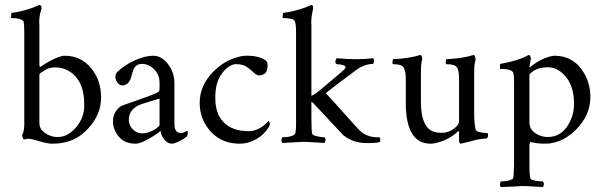

<svg xmlns="http://www.w3.org/2000/svg" viewBox="-20 -545 2426 775"><path d="M340 -31Q282 37 188 35Q173 35 139 25Q105 15 96 15Q87 15 79 18Q74 18 71.5 10.5Q69 3 69 2Q80 -20 78 -58V-416Q78 -448 75 -458Q67 -472 26 -472Q24 -472 25 -482Q26 -492 26 -493Q81 -499 139 -525Q144 -525 146 -520Q148 -515 148 -512L142 -490Q137 -467 139 -442V-286Q139 -275 141.5 -275.5Q144 -276 145 -276Q173 -296 200 -308Q227 -320 241 -320Q309 -320 351 -266Q388 -218 388 -151.5Q388 -85 340 -31ZM202 -273Q180 -273 163.5 -263Q147 -253 143 -250Q139 -247 139 -243V-48Q139 -20 170 -3Q192 9 214 8Q254 8 287 -31Q322 -72 320 -124Q320 -208 274 -247Q243 -273 202 -273Z M522 -18Q554 8 609 -25Q624 -36 624 -40V-147Q563 -129 549 -124Q501 -106 500 -63Q500 -35 522 -18ZM452 -253Q484 -284 525 -302Q566 -320 599 -320Q632 -320 658 -286.5Q684 -253 684 -209V-45Q684 -8 710 -8Q722 -8 735 -17Q738 -17 738 -9.5Q738 -2 735 5Q721 17 702 26Q683 35 675 35Q653 35 638 11Q630 -1 628 -17Q616 -5 581 15Q546 35 528 35Q483 35 459.5 6.5Q436 -22 436 -55Q436 -88 459 -109Q467 -117 477.5 -120.5Q488 -124 543 -143.5Q598 -163 609.5 -168.5Q621 -174 622.5 -177.5Q624 -181 624 -190V-212Q624 -243 602.5 -265Q581 -287 553.5 -287Q526 -287 517 -260Q514 -251 511 -240Q503 -202 474 -200Q459 -200 449 -220Q441 -239 452 -253Z M905 -34Q936 -16 981.5 -15.5Q1027 -15 1064 -57Q1066 -57 1067 -54Q1072 -45 1065 -32Q1045 0 1013 17.5Q981 35 948 35Q879 35 835 -9Q786 -60 786 -130Q786 -200 842 -257Q887 -302 945 -316Q963 -321 981 -320Q1024 -320 1053 -301Q1061 -293 1060 -280Q1060 -249 1039 -243Q1034 -241 1025.5 -240.5Q1017 -240 1002.5 -253.5Q988 -267 976 -275Q961 -286 933 -286Q905 -286 877 -250Q849 -214 849 -152Q848 -68 905 -34Z M1290 32Q1209 27 1205 27.5Q1201 28 1120 32Q1115 27 1116.5 19Q1118 11 1120 9Q1142 9 1155.5 4.5Q1169 0 1171 -5Q1176 -17 1175 -63V-416Q1175 -448 1170 -460Q1165 -472 1122 -472Q1120 -472 1121 -482Q1122 -492 1123 -493Q1178 -499 1237 -525Q1242 -525 1243 -520Q1244 -515 1244 -512L1240 -490Q1235 -467 1237 -442V-158Q1252 -164 1283 -190.5Q1314 -217 1342 -240.5Q1370 -264 1372.5 -268Q1375 -272 1375 -273Q1375 -284 1340 -286Q1338 -286 1337 -287Q1332 -293 1334.5 -301Q1337 -309 1340 -310Q1424 -302 1486 -310Q1491 -304 1489 -295.5Q1487 -287 1486 -287Q1468 -287 1450 -280Q1432 -273 1424 -267Q1336 -202 1295 -169Q1320 -143 1373.5 -82.5Q1427 -22 1439 -12Q1468 11 1512 9Q1515 14 1515 21Q1515 28 1513 28Q1501 33 1457 32.5Q1413 32 1377 9Q1368 3 1365.5 0.5Q1363 -2 1247 -126Q1244 -131 1237 -134V-63Q1237 -17 1240 -5Q1242 4 1283 9Q1289 9 1290 9Q1295 14 1293.5 22Q1292 30 1290 32Z M1718 35Q1620 35 1618 -124V-226Q1618 -257 1610 -271.5Q1602 -286 1566 -286Q1563 -289 1564.5 -296.5Q1566 -304 1566 -306Q1632 -309 1676 -323Q1681 -323 1683 -316Q1685 -309 1685 -306Q1679 -294 1679 -250V-134Q1679 -40 1722 -17Q1737 -9 1763.5 -9Q1790 -9 1811.5 -25Q1833 -41 1833 -54V-226Q1833 -257 1825.5 -271.5Q1818 -286 1781 -286Q1778 -289 1779.5 -296.5Q1781 -304 1781 -306Q1847 -309 1891 -323Q1896 -323 1898 -313.5Q1900 -304 1900 -303Q1894 -291 1894 -250V-83Q1894 -48 1900 -22Q1903 -10 1945 -8Q1947 -8 1948.5 -7Q1950 -6 1950 1Q1950 8 1947.5 11Q1945 14 1943 14Q1909 16 1882 25L1839 35Q1834 33 1833 25V-12L1831 -17Q1806 8 1773 21.5Q1740 35 1718 35Z M2123 -309 2117 -276Q2117 -273 2118.5 -273Q2120 -273 2121 -275Q2152 -300 2179 -310Q2206 -320 2218 -320Q2289 -320 2329 -263Q2363 -215 2363 -153Q2363 -91 2320 -38Q2257 36 2177 35Q2149 35 2120 28Q2117 36 2117 38V117Q2117 163 2121 175Q2123 184 2163 187Q2169 187 2171 187Q2176 192 2175 200.5Q2174 209 2171 210Q2090 205 2086 206Q2082 207 2002 210Q1997 205 1998.5 197Q2000 189 2002 187Q2024 187 2037.5 182.5Q2051 178 2051 175Q2054 164 2054 140Q2054 140 2055 117V-212Q2055 -244 2051 -253Q2043 -267 1999 -267Q1997 -269 1998 -277.5Q1999 -286 1999 -287Q2067 -298 2114 -323Q2119 -323 2121 -317Q2123 -311 2123 -309ZM2254 -246Q2225 -274 2189.5 -273.5Q2154 -273 2131 -257Q2119 -249 2117 -243V-51Q2117 -17 2154 0Q2172 8 2191 8Q2240 8 2268.5 -33.5Q2297 -75 2297 -126Q2297 -205 2254 -246Z"/></svg>

Font: AMoshref-Naskh
Style: Naskh
Weight: 500
Version: Version 0.001